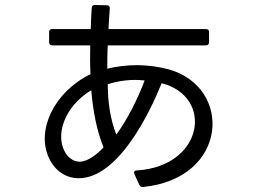

<svg xmlns="http://www.w3.org/2000/svg" viewBox="-20 -692 1040 766"><path d="M176 -523C176 -516 180 -511 188 -511H340C339 -472 339 -434 341 -396C195 -325 123 -171 176 -60C201 -8 245 19 294 19C451 19 576 -239 625 -360C833 -307 794 -29 526 -12C516 -12 513 -6 516 2L536 46C539 52 544 55 551 54C891 20 909 -343 654 -415C618 -425 572 -432 525 -432C486 -432 445 -427 408 -418C408 -448 408 -480 410 -511H802C810 -511 814 -516 814 -523V-564C814 -572 810 -576 802 -576H413C414 -603 416 -631 418 -658C419 -666 414 -671 407 -671L358 -672C351 -672 346 -668 346 -661C344 -633 343 -604 342 -576H188C180 -576 176 -572 176 -564ZM444 -155C419 -219 410 -288 410 -356C454 -370 505 -377 557 -371C528 -294 489 -217 444 -155ZM243 -79C197 -150 236 -267 344 -332C351 -249 366 -171 393 -104C371 -80 332 -47 298 -47C277 -47 258 -58 243 -79Z"/></svg>

Font: LINE Seed JP_OTF Regular
Style: Regular
Weight: 400
Designer: LY Corporation & Fontrix & Fontworks
Version: Version 1.002